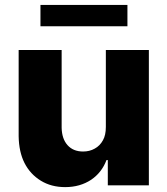

<svg xmlns="http://www.w3.org/2000/svg" viewBox="-20 -747 675 774"><path d="M406.7 -235.4V-545.4H580.1V0H414.6V-101.6H409.2Q390.6 -51.8 347.7 -22.5Q302.7 7.3 242.7 7.3Q186.5 7.3 144.5 -18.6Q101.6 -44.9 78.6 -90.3Q56.2 -134.8 55.2 -197.8V-545.4H228.5V-231.9Q229.5 -187.5 252 -162.1Q274.9 -136.2 314.9 -136.2Q341.3 -136.2 361.8 -147.9Q382.8 -159.2 395 -181.6Q406.7 -202.1 406.7 -235.4ZM143.1 -727.1H493.7V-641.1H143.1Z"/></svg>

Font: My Font
Style: Regular
Weight: 500
Designer: Rasmus Andersson
Foundry: rsms
Version: Version 0.001